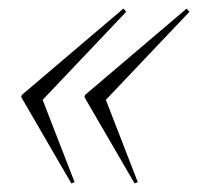

<svg xmlns="http://www.w3.org/2000/svg" viewBox="-20 -485 462 448"><path d="M154 -60 146.5 -57 29.5 -258.5 31 -263.5 268 -465 274.5 -457.5 79.5 -252ZM301.5 -60 294 -57 177 -258.5 178.5 -263.5 415.5 -465 422 -457.5 227 -252Z"/></svg>

Font: Newsreader Display ExtraLight
Style: Italic
Weight: 275
Italic angle: -17°
Designer: Hugues Gentile
Foundry: Production Type
Version: Version 1.001